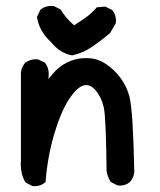

<svg xmlns="http://www.w3.org/2000/svg" viewBox="-20 -620 540 650"><path d="M50.3 -63Q50.3 -69.8 50.8 -77.6V-374.5Q53.2 -393.1 64.9 -407.2Q81.1 -419.4 101.6 -419.4Q104.5 -419.4 109.4 -418.9L132.3 -407.7L133.3 -406.2Q145 -390.6 145 -370.1Q145 -369.6 144 -352.5Q156.2 -368.2 168.5 -380.9Q190.4 -402.8 221.2 -414.6Q244.6 -423.3 270 -423.3Q280.8 -423.3 292 -421.9Q330.6 -416.5 368.4 -378.7Q406.2 -340.8 418.5 -291.5Q430.7 -242.2 434.6 -36.6Q432.1 -18.1 420.4 -4.4Q406.2 8.3 385.7 8.3Q382.8 8.3 377.9 7.8L355 -3.9L353.5 -5.9Q343.3 -22.9 340.8 -42.5V-43Q338.9 -222.7 331.3 -256.6Q323.7 -290.5 303.7 -314.5Q288.6 -332 271.5 -332Q267.6 -332 264.2 -331.1Q241.2 -326.2 213.1 -283Q185.1 -239.7 162.8 -163.6Q140.6 -87.4 134.3 -3.9L131.8 -2Q118.2 10.3 97.7 10.3Q94.7 10.3 89.8 9.8L66.9 -2L65.4 -3.9Q50.3 -29.8 50.3 -63ZM154.3 -600.1Q157.2 -600.1 162.1 -599.6L185.1 -587.9Q202.1 -559.1 231 -534.2Q250 -546.4 266.1 -557.6Q288.6 -573.2 305.7 -592.8L307.6 -595.2L336.4 -597.7L359.4 -586.4L360.8 -585Q372.6 -570.3 372.6 -549.8Q372.6 -546.9 372.1 -541.5L352.5 -507.8Q320.3 -481 291.5 -461.4Q262.2 -440.9 224.6 -432.6H223.1Q181.6 -440.9 152.3 -478Q113.8 -512.7 105.5 -560.1L105 -562.5L116.7 -586.9L118.2 -588.4Q133.8 -600.1 154.3 -600.1Z"/></svg>

Font: Bakudai
Style: Bold
Weight: 700
Version: Version 1.48